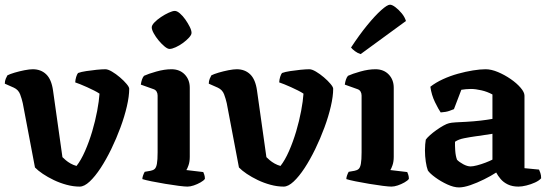

<svg xmlns="http://www.w3.org/2000/svg" viewBox="-28 -795 2342 818"><path d="M311.5 0Q284 0 255.5 -7.8Q227 -15.5 201 -28Q175 -40.5 154.2 -54.5Q133.5 -68.5 121 -81.5L69 -355.5Q65 -373.5 57.8 -393Q50.5 -412.5 31 -421.5L-7.5 -438.5Q-7.5 -450 -3.5 -459.5Q0.5 -469 3.5 -474Q14 -479.5 34.2 -485.5Q54.5 -491.5 76.2 -495.8Q98 -500 111.5 -500Q146.5 -500 169 -478.2Q191.5 -456.5 198 -409L238 -125.5Q243.5 -120 252.2 -112.5Q261 -105 273 -98.2Q285 -91.5 298 -88Q317 -112 334.2 -151.2Q351.5 -190.5 364.8 -235.2Q378 -280 386 -322.5Q394 -365 396 -396Q386.5 -402.5 372.5 -409.5Q358.5 -416.5 343.2 -423.5Q328 -430.5 314.5 -435.8Q301 -441 292.5 -444Q293 -455.5 296.5 -467Q300 -478.5 304.5 -484Q318 -489 339.8 -492.2Q361.5 -495.5 384.2 -497.8Q407 -500 421 -500Q432 -500 449 -490Q466 -480 483 -465.5Q500 -451 511.2 -437.5Q522.5 -424 522.5 -417Q522.5 -385 512.5 -341.8Q502.5 -298.5 485.2 -251.8Q468 -205 446.2 -160.2Q424.5 -115.5 400.8 -79.2Q377 -43 354 -21.5Q331 0 311.5 0Z M770.5 0Q760 0 733.8 -3.2Q707.5 -6.5 676 -11.8Q644.5 -17 617.5 -22.5Q590.5 -28 578.5 -32Q578.5 -39.5 581.8 -48.2Q585 -57 588.5 -63L614 -67.5Q624.5 -69.5 631 -75.2Q637.5 -81 640.5 -97.2Q643.5 -113.5 643.5 -146V-388Q643.5 -397.5 639.2 -404.8Q635 -412 626.5 -415L572 -434.5Q573.5 -446 576.8 -455.8Q580 -465.5 585.5 -472Q603.5 -480.5 638 -490.2Q672.5 -500 702.5 -500Q737.5 -500 759 -477.8Q780.5 -455.5 780.5 -421V-127Q780.5 -106 775.2 -91Q770 -76 766 -70.5L838 -62Q840 -58 842.5 -50.2Q845 -42.5 845 -33Q840 -25.5 826.2 -17.8Q812.5 -10 797.5 -5Q782.5 0 770.5 0ZM694.2 -586.5Q686 -586.5 673.2 -597Q660.5 -607.5 648 -622.5Q635.5 -637.5 627 -653Q618.5 -668.5 618.5 -678.5Q618.5 -687.5 629.8 -699.3Q641.1 -711.1 657.8 -722.3Q674.5 -733.5 691 -741Q707.5 -748.5 716.8 -748.5Q726.2 -748.5 738.4 -738Q750.7 -727.5 761.8 -711.7Q772.8 -695.9 780.4 -680.7Q788 -665.5 788 -654.9Q788 -646.7 777.5 -635Q766.9 -623.3 751.7 -612.1Q736.5 -601 720.6 -593.8Q704.8 -586.5 694.2 -586.5Z M1180.5 0Q1153 0 1124.5 -7.8Q1096 -15.5 1070 -28Q1044 -40.5 1023.2 -54.5Q1002.5 -68.5 990 -81.5L938 -355.5Q934 -373.5 926.8 -393Q919.5 -412.5 900 -421.5L861.5 -438.5Q861.5 -450 865.5 -459.5Q869.5 -469 872.5 -474Q883 -479.5 903.2 -485.5Q923.5 -491.5 945.2 -495.8Q967 -500 980.5 -500Q1015.5 -500 1038 -478.2Q1060.5 -456.5 1067 -409L1107 -125.5Q1112.5 -120 1121.2 -112.5Q1130 -105 1142 -98.2Q1154 -91.5 1167 -88Q1186 -112 1203.2 -151.2Q1220.5 -190.5 1233.8 -235.2Q1247 -280 1255 -322.5Q1263 -365 1265 -396Q1255.5 -402.5 1241.5 -409.5Q1227.5 -416.5 1212.2 -423.5Q1197 -430.5 1183.5 -435.8Q1170 -441 1161.5 -444Q1162 -455.5 1165.5 -467Q1169 -478.5 1173.5 -484Q1187 -489 1208.8 -492.2Q1230.5 -495.5 1253.2 -497.8Q1276 -500 1290 -500Q1301 -500 1318 -490Q1335 -480 1352 -465.5Q1369 -451 1380.2 -437.5Q1391.5 -424 1391.5 -417Q1391.5 -385 1381.5 -341.8Q1371.5 -298.5 1354.2 -251.8Q1337 -205 1315.2 -160.2Q1293.5 -115.5 1269.8 -79.2Q1246 -43 1223 -21.5Q1200 0 1180.5 0Z M1639.5 0Q1629 0 1602.8 -3.2Q1576.5 -6.5 1545 -11.8Q1513.5 -17 1486.5 -22.5Q1459.5 -28 1447.5 -32Q1447.5 -39.5 1450.8 -48.2Q1454 -57 1457.5 -63L1483 -67.5Q1493.5 -69.5 1500 -75.2Q1506.5 -81 1509.5 -97.2Q1512.5 -113.5 1512.5 -146V-388Q1512.5 -397.5 1508.2 -404.8Q1504 -412 1495.5 -415L1441 -434.5Q1442.5 -446 1445.8 -455.8Q1449 -465.5 1454.5 -472Q1472.5 -480.5 1507 -490.2Q1541.5 -500 1571.5 -500Q1606.5 -500 1628 -477.8Q1649.5 -455.5 1649.5 -421V-127Q1649.5 -106 1644.2 -91Q1639 -76 1635 -70.5L1707 -62Q1709 -58 1711.5 -50.2Q1714 -42.5 1714 -33Q1709 -25.5 1695.2 -17.8Q1681.5 -10 1666.5 -5Q1651.5 0 1639.5 0ZM1508.5 -564.5Q1495.5 -568.5 1484.2 -577Q1473 -585.5 1467.5 -592.5Q1502.5 -646 1536 -687Q1569.5 -728 1595.8 -751.5Q1622 -775 1633.5 -775Q1642.5 -775 1656.5 -764.5Q1670.5 -754 1683.5 -738.2Q1696.5 -722.5 1701.5 -705.5Z M1927.5 3.5Q1905.5 3.5 1877.8 -9.2Q1850 -22 1826.8 -39Q1803.5 -56 1795 -68.5Q1789.5 -82.5 1786 -106.2Q1782.5 -130 1782.5 -154Q1782.5 -168 1783.5 -179.5Q1784.5 -191 1786 -200Q1791.5 -208 1803.8 -219Q1816 -230 1831.5 -241Q1847 -252 1861.5 -260Q1876 -268 1885 -270Q1893.5 -272.5 1914.5 -273.8Q1935.5 -275 1958 -276Q1974 -277 1989.5 -278.2Q2005 -279.5 2019.8 -281.2Q2034.5 -283 2047.2 -284.8Q2060 -286.5 2070 -288.5V-392.5Q2048 -404.5 2023 -410.2Q1998 -416 1978.5 -416Q1969.5 -416 1957.2 -415Q1945 -414 1937.5 -412.5L1906 -330Q1900.5 -327.5 1886.2 -322.5Q1872 -317.5 1849.5 -316Q1840 -329.5 1825.2 -359.8Q1810.5 -390 1805.5 -425.5Q1828.5 -443.5 1859 -457.5Q1889.5 -471.5 1922.8 -480.8Q1956 -490 1987 -495Q2018 -500 2041 -500Q2065 -500 2093.5 -488Q2122 -476 2147.8 -458.2Q2173.5 -440.5 2190 -421.2Q2206.5 -402 2206.5 -387.5V-78.5L2268.5 -72.5Q2271 -67.5 2274.2 -58Q2277.5 -48.5 2277.5 -35.5Q2269 -25.5 2251.5 -17.5Q2234 -9.5 2214.8 -4.8Q2195.5 0 2181 0Q2154.5 0 2135.5 -9.2Q2116.5 -18.5 2104.8 -32.5Q2093 -46.5 2086 -60Q2064 -45.5 2034.2 -30.8Q2004.5 -16 1976 -6.2Q1947.5 3.5 1927.5 3.5ZM1977 -86Q1987 -86 2004.5 -90.5Q2022 -95 2040.2 -102Q2058.5 -109 2070 -115V-225Q2054 -223 2036 -219.8Q2018 -216.5 1999.5 -214.5Q1974.5 -211 1950 -206.2Q1925.5 -201.5 1910.5 -191Q1910 -175 1911.5 -153Q1913 -131 1919 -114.5Q1928.5 -104.5 1945.8 -95.2Q1963 -86 1977 -86Z"/></svg>

Font: Texturina Medium
Style: Regular
Weight: 500
Designer: Guillermo Torres Carreño
Foundry: Omnibus-Type
Version: Version 1.003